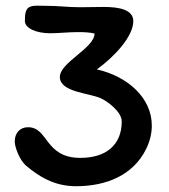

<svg xmlns="http://www.w3.org/2000/svg" viewBox="-20 -640 585 664"><path d="M315 -400C376 -444 441 -514 441 -567C441 -607 391 -616 339 -616C311 -616 283 -615 256 -615C215 -615 183 -620 133 -620C115 -620 98 -622 85 -617C69 -612 66 -593 66 -568C66 -541 108 -525 153 -525C185 -525 215 -529 250 -529C269 -529 292 -528 307 -524C307 -474 187 -424 187 -374C187 -321 287 -319 329 -300C351 -290 401 -254 401 -220C401 -139 347 -94 258 -94C134 -94 148 -200 77 -200C49 -200 31 -180 31 -151C31 -130 48 -87 69 -68C113 -31 166 4 243 4C349 4 441 -35 485 -124C499 -152 505 -180 505 -206C505 -301 422 -376 315 -400Z"/></svg>

Font: Itim
Style: Regular
Weight: 400
Designer: CadsonDemak Team
Foundry: Pablo Impallari
Version: Version 1.002;PS 001.002;hotconv 1.0.88;makeotf.lib2.5.64775